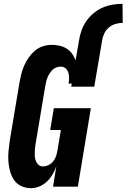

<svg xmlns="http://www.w3.org/2000/svg" viewBox="-20 -978 663 1006"><path d="M394 -766Q398 -792 407 -818Q416 -844 432 -867Q448 -890 470 -908.5Q492 -927 517.5 -938Q543 -949 569.5 -953.5Q596 -958 622 -958L623 -858Q604 -858 585 -852.5Q566 -847 550.5 -834Q535 -821 526.5 -803Q518 -785 515 -766ZM143 8Q115 8 91.5 -3Q68 -14 54 -34.5Q40 -55 33 -80Q26 -105 24 -131.5Q22 -158 24.5 -185Q27 -212 31 -240L82 -545Q86 -567 91.5 -589.5Q97 -612 106.5 -634Q116 -656 130 -676Q144 -696 162.5 -712Q181 -728 204.5 -735.5Q228 -743 250 -743Q272 -743 292 -738.5Q312 -734 329 -723.5Q346 -713 357.5 -697Q369 -681 376 -662L394 -766H515L474 -524H353L356 -540H339Q342 -555 342 -569.5Q342 -584 338 -597.5Q334 -611 323.5 -620Q313 -629 298 -629Q287 -629 275 -624.5Q263 -620 254.5 -611.5Q246 -603 239.5 -592.5Q233 -582 228.5 -571Q224 -560 221.5 -548.5Q219 -537 217 -526L166 -221Q164 -209 163 -197.5Q162 -186 162 -174Q162 -162 163.5 -151Q165 -140 170 -130Q175 -120 183.5 -113Q192 -106 204 -106Q219 -106 234 -113Q249 -120 259 -133Q269 -146 274 -161Q279 -176 281 -190L299 -297H243L262 -411H456L388 0H258L275 -106Q267 -84 255 -63.5Q243 -43 225.5 -26.5Q208 -10 186 -1Q164 8 143 8Z"/></svg>

Font: Iosevka Term Curly Heavy
Style: Italic
Weight: 900
Italic angle: -9°
Designer: Belleve Invis
Foundry: Belleve Invis
Version: Version 32.3.0